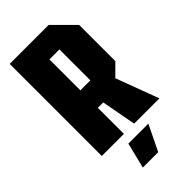

<svg xmlns="http://www.w3.org/2000/svg" viewBox="-276 -766 1032 1032"><g transform="rotate(-45 240.0 -250.0)"><path d="M202 -331H278V-566H202ZM446 -584V-309L381 -244L472 0H280L243 -198H202V0H34V-700H330ZM146 200 182 54H334L263 200Z"/></g></svg>

Font: Tektur Condensed
Style: Bold
Weight: 700
Width: 3
Designer: Adam Jagosz
Foundry: Adam Jagosz
Version: Version 1.005;gftools[0.9.30]